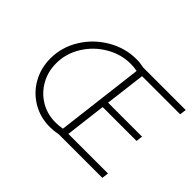

<svg xmlns="http://www.w3.org/2000/svg" viewBox="-139 -992 1275 1275"><g transform="rotate(45 498.5 -355.0)"><path d="M622 -664 587 -380H906L900 -334H582L547 -47H919L913 0H505Q465 8 428 8Q337 8 264 -35.5Q191 -79 149.5 -153Q108 -227 108 -317Q108 -423 165 -515.5Q222 -608 316.5 -663Q411 -718 517 -718Q552 -718 587 -710H986L980 -664ZM572 -663Q544 -669 511 -669Q420 -669 338.5 -621Q257 -573 207.5 -493Q158 -413 158 -321Q158 -243 194 -179Q230 -115 292.5 -77.5Q355 -40 433 -40Q464 -40 497 -46Z"/></g></svg>

Font: Josefin Sans Light
Style: Italic
Weight: 300
Italic angle: -7°
Designer: Santiago Orozco
Foundry: Typemade
Version: Version 2.000